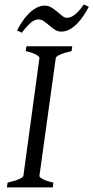

<svg xmlns="http://www.w3.org/2000/svg" viewBox="-20 -817 407 837"><path d="M292 -594.2Q261.2 -587.4 242.7 -579.1Q224.1 -570.8 223.1 -564L151.9 -50.8Q150.9 -44.9 166 -36.4Q181.2 -27.8 212.9 -21L210 0H9.8L13.2 -21Q43.9 -27.8 62.3 -35.9Q80.6 -43.9 82 -50.8L151.9 -564Q152.8 -569.8 137.7 -578.6Q122.6 -587.4 91.8 -594.2L95.2 -615.2H294.9ZM367.2 -787.6Q356.9 -768.1 344 -748.5Q331.1 -729 315.9 -713.6Q300.8 -698.2 283.4 -688.7Q266.1 -679.2 247.1 -679.2Q231.4 -679.2 219 -687.5Q206.5 -695.8 195.1 -705.8Q183.6 -715.8 172.1 -724.1Q160.6 -732.4 147.9 -732.4Q130.9 -732.4 113.3 -717Q95.7 -701.7 75.2 -674.3L54.2 -684.6Q64.5 -704.1 77.4 -723.4Q90.3 -742.7 105.7 -758.1Q121.1 -773.4 138.7 -783Q156.2 -792.5 174.8 -792.5Q190.9 -792.5 204.3 -784.2Q217.8 -775.9 229.5 -765.9Q241.2 -755.9 251.5 -747.6Q261.7 -739.3 272 -739.3Q289.1 -739.3 307.9 -754.6Q326.7 -770 345.2 -797.4Z"/></svg>

Font: Gentium Plus Viet
Style: Italic
Weight: 400
Italic angle: -8°
Designer: J. Victor Gaultney, Annie Olsen, Iska Routamaa, Becca Hirsbrunner
Foundry: SIL International
Version: Version 5.000